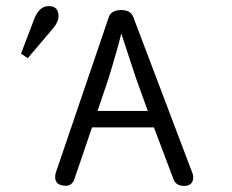

<svg xmlns="http://www.w3.org/2000/svg" viewBox="-20 -605 761 630"><path d="M417 -550C411 -565 398 -572 377 -572C356 -572 342 -564 337 -549L163 -38C162 -34 161 -30 161 -25C161 -9 168 0 183 3C204 8 218 1 224 -17L282 -187H485L550 -15C555 -2 567 5 584 5C604 5 614 -5 614 -24C614 -29 613 -33 611 -38ZM300 -241 335 -344C356 -412 370 -462 378 -495L426 -349L465 -241ZM172 -553C172 -574 161 -585 140 -585C119 -585 103 -571 92 -542L49 -429L71 -414L155 -513C166 -526 172 -540 172 -553Z"/></svg>

Font: GFS Philostratos
Style: Regular
Weight: 400
Designer: George D. Matthiopoulos
Foundry: George D. Matthiopoulos
Version: Version 1.000